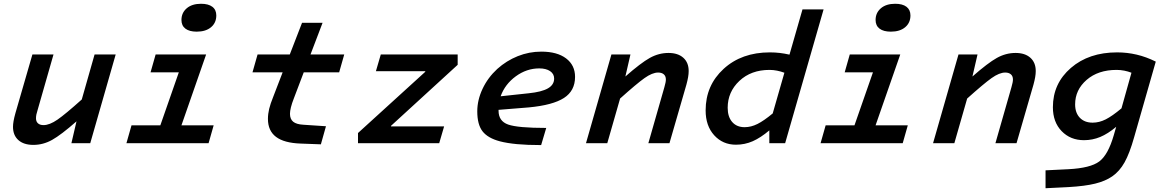

<svg xmlns="http://www.w3.org/2000/svg" viewBox="-20 -760 6180 1019"><path d="M459 0H359L386 -116Q304 -44 256.5 -17.5Q209 9 157 9Q106 9 77.5 -16.5Q49 -42 49 -87Q49 -100 52 -117.5Q55 -135 62 -160L152 -471H264L179 -174Q175 -162 173 -152Q171 -142 171 -132Q171 -115 181.5 -105.5Q192 -96 211 -96Q243 -96 285 -125Q327 -154 414 -232L482 -471H594Z M1128 -678Q1128 -639 1100 -615.5Q1072 -592 1024 -592Q985 -592 964 -608Q943 -624 943 -654Q943 -692 971 -716Q999 -740 1047 -740Q1086 -740 1107 -724Q1128 -708 1128 -678ZM651 0 678 -95H831L929 -376H779L806 -471H1074L943 -95H1114L1087 0Z M1592 -376 1540 -239Q1529 -211 1524 -190.5Q1519 -170 1519 -156Q1519 -128 1536 -114Q1553 -100 1590 -98L1710 -90L1683 6L1576 2Q1488 -1 1445 -33.5Q1402 -66 1402 -129Q1402 -155 1408.5 -182Q1415 -209 1430 -246L1480 -376H1320L1347 -471H1518L1583 -639H1692L1628 -471H1807L1780 -376Z M2311 0H1880V-54L2237 -379V-382H1975L2001 -471H2409V-416L2055 -92V-89H2337Z M2879 -81 2852 10Q2778 10 2724.5 5Q2671 0 2633 -10Q2569 -27 2541 -63Q2513 -99 2513 -169Q2513 -229 2541 -288.5Q2569 -348 2619 -394Q2668 -438 2728 -462Q2788 -486 2853 -486Q2937 -486 2984.5 -450Q3032 -414 3032 -352Q3032 -278 2973 -240Q2914 -202 2787 -190L2626 -177Q2626 -175 2626 -174.5Q2626 -174 2626 -172Q2626 -117 2677 -99Q2728 -81 2879 -81ZM2921 -343Q2921 -368 2899.5 -382.5Q2878 -397 2842 -397Q2775 -397 2717.5 -355Q2660 -313 2637 -249L2786 -265Q2855 -272 2888 -291Q2921 -310 2921 -343Z M3225 -471H3326L3299 -354Q3381 -426 3428.5 -452.5Q3476 -479 3528 -479Q3578 -479 3606.5 -453.5Q3635 -428 3635 -383Q3635 -368 3632 -350.5Q3629 -333 3623 -311L3533 0H3421L3506 -297Q3510 -311 3512 -321Q3514 -331 3514 -338Q3514 -356 3503 -365.5Q3492 -375 3473 -375Q3442 -375 3400.5 -345.5Q3359 -316 3271 -237L3203 0H3090Z M4147 0H4063V-68Q4017 -29 3975 -10.5Q3933 8 3886 8Q3816 8 3770.5 -42Q3725 -92 3725 -174Q3725 -307 3820.5 -394.5Q3916 -482 4066 -482Q4093 -482 4118.5 -479Q4144 -476 4170 -470L4239 -710H4351ZM4064 -389Q3966 -389 3904 -330.5Q3842 -272 3842 -188Q3842 -140 3866 -112.5Q3890 -85 3932 -85Q3966 -85 4000 -102Q4034 -119 4081 -158L4143 -374Q4124 -381 4104 -385Q4084 -389 4064 -389Z M4812 -678Q4812 -639 4784 -615.5Q4756 -592 4708 -592Q4669 -592 4648 -608Q4627 -624 4627 -654Q4627 -692 4655 -716Q4683 -740 4731 -740Q4770 -740 4791 -724Q4812 -708 4812 -678ZM4335 0 4362 -95H4515L4613 -376H4463L4490 -471H4758L4627 -95H4798L4771 0Z M5067 -471H5168L5141 -354Q5223 -426 5270.5 -452.5Q5318 -479 5370 -479Q5420 -479 5448.5 -453.5Q5477 -428 5477 -383Q5477 -368 5474 -350.5Q5471 -333 5465 -311L5375 0H5263L5348 -297Q5352 -311 5354 -321Q5356 -331 5356 -338Q5356 -356 5345 -365.5Q5334 -375 5315 -375Q5284 -375 5242.5 -345.5Q5201 -316 5113 -237L5045 0H4932Z M5891 -42 5904 -87Q5860 -50 5819 -33Q5778 -16 5733 -16Q5661 -16 5614.5 -64Q5568 -112 5568 -191Q5568 -317 5663.5 -399.5Q5759 -482 5909 -482Q5962 -482 6013 -470Q6064 -458 6114 -433L5999 -31Q5975 54 5948.5 101.5Q5922 149 5883 176Q5847 201 5792.5 214.5Q5738 228 5650 233L5529 239V144L5651 138Q5767 132 5814 97Q5861 62 5891 -42ZM5906 -389Q5808 -389 5747 -336Q5686 -283 5686 -206Q5686 -161 5711 -135Q5736 -109 5779 -109Q5814 -109 5848.5 -126.5Q5883 -144 5932 -185L5985 -374Q5967 -381 5947 -385Q5927 -389 5906 -389Z"/></svg>

Font: Intel One Mono Medium
Style: Italic
Weight: 500
Italic angle: -16°
Monospace: yes
Designer: Fred Shallcrass
Foundry: Frere-Jones Type LLC
Version: Version 1.400;hotconv 1.1.0;makeotfexe 2.6.0;FJTRelease1.4